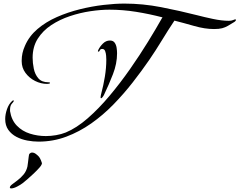

<svg xmlns="http://www.w3.org/2000/svg" viewBox="-20 -744 1336 1071"><path d="M195 46Q165 46 132.5 40Q100 34 72 19.5Q44 5 26.5 -19.5Q9 -44 9 -80Q9 -106 19 -135Q29 -164 48 -181Q51 -184 55 -184Q57 -184 57 -182Q57 -177 46.5 -166Q36 -155 36 -132V-124Q44 -74 74 -43Q104 -12 147 1.5Q190 15 236 15Q263 15 292.5 10Q322 5 347 -5Q407 -30 469 -84Q531 -138 591 -209.5Q651 -281 705.5 -359Q760 -437 805.5 -511Q851 -585 883 -642Q885 -646 887 -647Q814 -666 739.5 -678Q665 -690 590 -690Q542 -690 484.5 -681.5Q427 -673 370 -654Q313 -635 266 -604Q219 -573 190.5 -528Q162 -483 162 -422Q162 -393 168.5 -361Q175 -329 194 -307Q213 -285 250 -285Q252 -285 255.5 -284.5Q259 -284 259 -281Q259 -278 252 -277Q245 -276 243 -276Q208 -276 175.5 -292.5Q143 -309 122 -337.5Q101 -366 101 -402V-407Q101 -448 119 -488Q142 -542 189 -582Q236 -622 297.5 -649Q359 -676 426 -692.5Q493 -709 557.5 -716.5Q622 -724 674 -724Q776 -724 879 -704Q982 -684 1080 -659Q1118 -649 1167.5 -638.5Q1217 -628 1256 -628Q1271 -628 1280 -632Q1289 -636 1293 -636Q1296 -636 1296 -633Q1296 -629 1293 -626.5Q1290 -624 1288 -622Q1267 -609 1251.5 -600Q1236 -591 1219 -586.5Q1202 -582 1174 -582Q1123 -582 1063.5 -599Q1004 -616 953 -629Q917 -575 883 -519Q849 -463 812 -409Q770 -348 720 -284Q670 -220 612.5 -161Q555 -102 489 -55.5Q423 -9 349.5 18.5Q276 46 195 46ZM544 -196Q542 -196 541.5 -198Q541 -200 541 -201Q541 -207 542.5 -212.5Q544 -218 545 -223Q557 -268 565 -316.5Q573 -365 573 -411Q573 -419 572 -433Q571 -447 566.5 -459Q562 -471 550 -471Q540 -471 537 -463.5Q534 -456 529 -456Q526 -456 526 -459Q526 -461 528 -465Q537 -484 554 -501Q571 -518 593 -518Q611 -518 619.5 -506Q628 -494 630.5 -477.5Q633 -461 633 -447Q633 -389 610 -330Q587 -271 562 -219Q561 -215 554.5 -205.5Q548 -196 544 -196ZM42 307Q35 307 35 302Q35 294 47.5 284.5Q60 275 78 261.5Q96 248 111.5 229.5Q127 211 133 185Q134 180 136 163.5Q138 147 140 131Q142 115 144 114Q151 107 159 107Q170 107 180.5 115Q191 123 197 130Q203 137 208.5 150.5Q214 164 214 166Q214 175 200.5 190.5Q187 206 168 224Q149 242 131.5 257Q114 272 106 278Q96 286 76 296.5Q56 307 42 307Z"/></svg>

Font: My Soul
Style: Regular
Weight: 400
Designer: Robert E. Leuschke
Foundry: Robert E. Leuschke
Version: Version 1.010; ttfautohint (v1.8.4.7-5d5b)